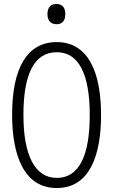

<svg xmlns="http://www.w3.org/2000/svg" viewBox="-20 -937 570 967"><path d="M265 -815C295 -815 309 -835 309 -866C309 -898 294 -917 265 -917C234 -917 219 -898 219 -866C219 -834 235 -815 265 -815ZM266 10C432 10 489 -155 489 -358C489 -570 426 -725 266 -725C116 -725 41 -594 41 -359C41 -160 98 10 266 10ZM266 -41C154 -41 98 -158 98 -358C98 -558 149 -674 266 -674C378 -674 432 -561 432 -358C432 -154 379 -41 266 -41Z"/></svg>

Font: Noto Sans Mono Condensed Light
Style: Regular
Weight: 300
Width: 3
Designer: Monotype Design Team
Foundry: Monotype Imaging Inc.
Version: Version 2.014